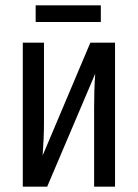

<svg xmlns="http://www.w3.org/2000/svg" viewBox="-20 -696 514 716"><path d="M356 -676H113V-614H356ZM144 -537H65V0H156L335 -421C332 -378 331 -335 331 -293V0H409V-537H317L139 -116C142 -161 144 -197 144 -237Z"/></svg>

Font: Noto Sans UI Condensed
Style: Regular
Weight: 400
Width: 3
Designer: Monotype Design Team
Foundry: Monotype Imaging Inc.
Version: Version 1.901